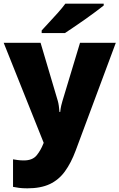

<svg xmlns="http://www.w3.org/2000/svg" viewBox="-21 -786 651 1046"><path d="M-1 -553H200L294 -236Q297 -226 299.5 -209Q302 -192 303 -176H307Q309 -196 312.5 -210.5Q316 -225 319 -235L415 -553H610L391 35Q366 102 332.5 148Q299 194 250 217Q201 240 128 240Q102 240 83 237.5Q64 235 50 232V82Q61 84 76.5 86Q92 88 109 88Q156 88 178.5 60.5Q201 33 215 -3L217 -8ZM544 -756Q526 -742 499 -721.5Q472 -701 441 -679.5Q410 -658 381.5 -638.5Q353 -619 333 -606H206V-620Q223 -639 247 -664.5Q271 -690 295 -717Q319 -744 335 -766H544Z"/></svg>

Font: Noto Sans Meetei Mayek Black
Style: Regular
Weight: 900
Designer: Monotype Design Team and Neelakash Kshetrimayum
Foundry: Monotype Imaging Inc.
Version: Version 2.002; ttfautohint (v1.8.4.7-5d5b)